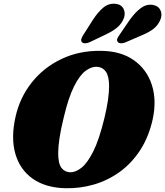

<svg xmlns="http://www.w3.org/2000/svg" viewBox="-20 -984 876 1018"><path d="M515 -714.5Q621 -713.5 689.8 -664.8Q758.5 -616 785 -534Q811.5 -452 789.5 -351Q768.5 -257.5 723.5 -188.2Q678.5 -119 616 -73.5Q553.5 -28 479.8 -6.2Q406 15.5 328.5 14Q223 12 154.5 -35.8Q86 -83.5 61.5 -168.2Q37 -253 62.5 -365.5Q85.5 -467.5 148.5 -546.8Q211.5 -626 305.5 -671Q399.5 -716 515 -714.5ZM352 -70.5Q379.5 -69.5 411 -93.8Q442.5 -118 474 -180.2Q505.5 -242.5 533 -355.5Q546.5 -411 552.5 -453.5Q558.5 -496 558.5 -527.5Q558 -579.5 541.8 -603.2Q525.5 -627 498 -629.5Q466.5 -632.5 434.2 -608.8Q402 -585 372.2 -525.2Q342.5 -465.5 318 -361.5Q302.5 -298.5 295.5 -251.8Q288.5 -205 288.5 -172Q288.5 -117.5 305.5 -94.5Q322.5 -71.5 352 -70.5ZM474 -881Q499.5 -920 527.5 -943.5Q555.5 -967 591 -964Q622.5 -961 634.5 -938.2Q646.5 -915.5 637 -888.5Q626.5 -860.5 604 -840.5Q581.5 -820.5 541.5 -801.5L457 -761Q445 -755 432.5 -754.5Q420 -754 414 -761Q408 -768.5 411.5 -778.5Q415 -788.5 423 -801ZM669.5 -881Q697.5 -919.5 726.8 -941.2Q756 -963 790.5 -958Q820.5 -952.5 831 -929Q841.5 -905.5 830 -878.5Q818 -850.5 795 -832Q772 -813.5 731 -796.5L645.5 -759.5Q632.5 -754 620.8 -754.5Q609 -755 604 -762.5Q598 -770.5 602.5 -780.5Q607 -790.5 615.5 -802Z"/></svg>

Font: Fraunces 9pt Soft Black
Style: Italic
Weight: 900
Italic angle: -16°
Version: Version 1.000;[b76b70a41]